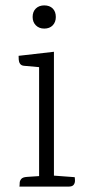

<svg xmlns="http://www.w3.org/2000/svg" viewBox="-20 -692 323 712"><path d="M144 -586Q125 -586 113 -598Q101 -610 101 -629Q101 -649 113 -660.5Q125 -672 144 -672Q164 -672 175.5 -660.5Q187 -649 187 -629Q187 -610 175.5 -598Q164 -586 144 -586ZM180 -500V0H125V-443L69 -448Q59 -449 54.5 -455.5Q50 -462 49.5 -470.5Q49 -479 49 -485ZM176 -41 257 -35Q258 -30 258 -21.5Q258 -13 253 -6.5Q248 0 234 0H52Q53 -5 53 -13Q53 -21 58.5 -28Q64 -35 80 -36L125 -39Z"/></svg>

Font: Karma Variable Light
Style: Regular
Weight: 300
Designer: Joana Correia
Foundry: Indian Type Foundry
Version: Version 3.000